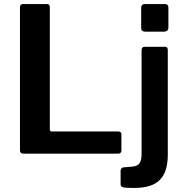

<svg xmlns="http://www.w3.org/2000/svg" viewBox="-20 -762 915 952"><path d="M94 -742C84 -742 79 -736.3 79 -725V-18C79 -12 80.3 -7.5 83 -4.5C85.7 -1.5 90.7 0 98 0H565C571 0 575.3 -1.5 578 -4.5C580.7 -7.5 582 -11 582 -15V-96C582 -105.3 576.7 -110 566 -110H238C234 -110 231.2 -110.8 229.5 -112.5C227.8 -114.2 227 -117.3 227 -122V-726C227 -736.7 222.3 -742 213 -742ZM815 -628V-725C815 -730.3 813.5 -734.5 810.5 -737.5C807.5 -740.5 803.7 -742 799 -742H697C691.7 -742 687.5 -740.3 684.5 -737C681.5 -733.7 680 -729 680 -723V-625C680 -611.7 686.7 -605 700 -605H791C799.7 -605 805.8 -606.8 809.5 -610.5C813.2 -614.2 815 -620 815 -628ZM772.5 130C798.8 103.3 812 62 812 6V-514C812 -524.7 807.7 -530 799 -530H698C687.3 -530 682 -524.3 682 -513V0C682 22.7 678.5 38.7 671.5 48C664.5 57.3 653 62.7 637 64L591 68C587 68.7 583.8 70.7 581.5 74C579.2 77.3 578 81 578 85V152C578 159.3 582 164.2 590 166.5C598 168.8 616.3 170 645 170C703.7 170 746.2 156.7 772.5 130Z"/></svg>

Font: Libre Franklin SemiBold
Style: Regular
Weight: 600
Designer: Pablo Impallari, Rodrigo Fuenzalida
Foundry: Impallari Type
Version: Version 1.002; ttfautohint (v1.5)